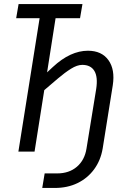

<svg xmlns="http://www.w3.org/2000/svg" viewBox="-20 -750 640 950"><path d="M189 180 201 108H263Q322 108 360.5 75Q399 42 408 -15L456 -310Q465 -369 447 -399Q429 -429 387 -429Q362 -429 331.5 -410Q301 -391 267 -362L199 -304L151 0H71L176 -660H60L72 -730H388L376 -660H255L213 -392L241 -418Q285 -459 328.5 -479Q372 -499 415 -499Q483 -499 516.5 -452.5Q550 -406 538 -328L488 -15Q478 44 445.5 88Q413 132 363.5 156Q314 180 251 180Z"/></svg>

Font: JetBrains Mono NL Light
Style: Italic
Weight: 300
Italic angle: -9°
Designer: Philipp Nurullin, Konstantin Bulenkov
Foundry: JetBrains
Version: Version 2.304; ttfautohint (v1.8.4.7-5d5b)